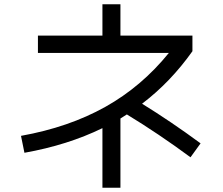

<svg xmlns="http://www.w3.org/2000/svg" viewBox="-20 -818 1040 896"><path d="M542 58H458V-220Q296 -141 94 -105L78 -184Q301 -224 471 -319Q641 -414 768 -571H157V-652H458V-798H542V-652H878V-579Q776 -435 643 -334Q779 -250 916 -149L869 -84Q720 -194 572 -284Q557 -274 542 -265Z"/></svg>

Font: Murecho
Style: Regular
Weight: 400
Designer: Neil Summerour
Foundry: Positype
Version: Version 1.010; ttfautohint (v1.8.3)